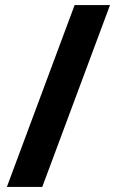

<svg xmlns="http://www.w3.org/2000/svg" viewBox="-20 -734 457 754"><path d="M7 0 273 -714H412L146 0Z"/></svg>

Font: Noto Sans Khmer ExtraCondensed
Style: Bold
Weight: 700
Width: 2
Designer: Danh Hong and the Monotype Design Team
Foundry: Monotype Imaging Inc.
Version: Version 2.004